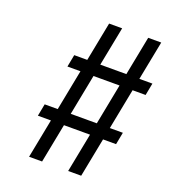

<svg xmlns="http://www.w3.org/2000/svg" viewBox="-161 -1036 1027 1154"><g transform="rotate(20 352.5 -458.5)"><path d="M356.8 -588.5 306 -328.1H472.7L523.4 -588.5ZM639.3 -328.1 624.3 -250H541L492.2 0H408.9L457.7 -250H291L242.2 0H158.9L207.7 -250H124.3L139.3 -328.1H222.7L273.4 -588.5H190.1L205.1 -666.7H288.4L337.2 -916.7H420.6L371.7 -666.7H538.4L587.2 -916.7H670.6L621.7 -666.7H705.1L690.1 -588.5H606.8L556 -328.1Z"/></g></svg>

Font: Monoid
Style: Italic
Weight: 400
Width: 4
Italic angle: -11°
Monospace: yes
Version: Version 0.61